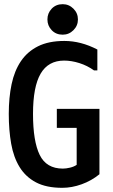

<svg xmlns="http://www.w3.org/2000/svg" viewBox="-20 -902 540 919"><path d="M430 -565Q398 -588 360 -600Q322 -612 287 -612Q211 -612 174.5 -549.5Q138 -487 138 -357Q138 -226 170 -160.5Q202 -95 281 -95Q296 -95 315 -99.5Q334 -104 347 -113V-290H252V-381H456V-68Q418 -37 371 -20Q324 -3 278 -3Q202 -3 152.5 -29Q103 -55 74 -102Q45 -149 33.5 -214Q22 -279 22 -357Q22 -435 35.5 -499Q49 -563 80 -609Q111 -655 162 -680.5Q213 -706 288 -706Q367 -706 446 -665V-565ZM280 -882Q310 -882 331.5 -860.5Q353 -839 353 -809Q353 -779 331.5 -757.5Q310 -736 280 -736Q248 -736 227.5 -757.5Q207 -779 207 -809Q207 -839 227.5 -860.5Q248 -882 280 -882Z"/></svg>

Font: D2Coding
Style: Bold
Weight: 700
Monospace: yes
Designer: Yong-Rak Park; Jeong-Hwan Yoon; Sang-Min Lee;
Foundry: NHN Corporation
Version: Version 1.3.2; Build 20180524